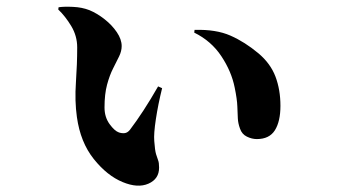

<svg xmlns="http://www.w3.org/2000/svg" viewBox="-20 -546 1040 584"><path d="M213.9 -189.9Q207 -238.8 210.9 -295.2Q214.8 -351.6 214.8 -401.9Q214.8 -436.5 196.8 -466.6Q178.7 -496.6 157.2 -517.1L158.2 -523.9Q174.3 -526.4 201.9 -525.1Q229.5 -523.9 252 -515.1Q275.4 -505.4 298.1 -487.5Q320.8 -469.7 335.4 -448Q350.1 -426.3 350.1 -405.8Q350.1 -390.6 342.3 -374.5Q334.5 -358.4 324 -337.9Q313.5 -317.4 305.7 -288.6Q297.9 -259.8 297.9 -219.2Q297.9 -189.9 313.2 -168.7Q328.6 -147.5 341.8 -143.1Q351.1 -140.1 359.4 -141.1Q367.7 -142.1 375 -150.9Q395 -177.2 416.5 -210.2Q438 -243.2 460.9 -283.2L473.1 -277.8Q460.9 -228.5 454.1 -183.6Q447.3 -138.7 449.2 -117.2Q451.2 -88.9 454.6 -77.4Q458 -65.9 460.9 -58.6Q463.9 -51.3 463.9 -36.1Q463.9 -1.5 431.4 12.7Q398.9 26.9 353 7.8Q305.7 -11.7 265.1 -62.5Q224.6 -113.3 213.9 -189.9ZM693.8 -279.8Q684.1 -328.6 653.3 -375Q622.6 -421.4 570.8 -446.8L571.8 -455.1Q637.2 -457 680.9 -437.7Q724.6 -418.5 766.1 -383.8Q802.7 -353 817.9 -313Q833 -272.9 833 -224.1Q833 -176.8 816.2 -149.9Q799.3 -123 761.2 -123Q746.1 -123 731 -130.4Q715.8 -137.7 710 -154.8Q704.1 -170.9 703.4 -185.8Q702.6 -200.7 701.9 -222.4Q701.2 -244.1 693.8 -279.8Z"/></svg>

Font: Source Han Serif JP Heavy
Style: Regular
Weight: 900
Designer: Ryoko NISHIZUKA  (kana & ideographs); Frank Grießhammer (Latin, Greek & Cyrillic); Wenlong ZHANG  (bopomofo); Sandoll Co
Foundry: Adobe Systems Incorporated
Version: Version 1.001;PS 1.001;hotconv 16.6.54;makeotf.lib2.5.65590